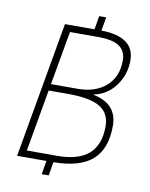

<svg xmlns="http://www.w3.org/2000/svg" viewBox="-92 -837 763 974"><g transform="rotate(10 290.0 -350.0)"><path d="M504 -234Q504 -115 439.5 -58Q375 -1 239 0L227 70H191L203 0H52L175 -700H327L339 -770H375L363 -700Q534 -697 534 -576Q534 -502 491 -444.5Q448 -387 381 -374V-372Q443 -359 473.5 -324.5Q504 -290 504 -234ZM158 -388H294Q387 -388 441.5 -436.5Q496 -485 496 -568Q496 -618 461.5 -641.5Q427 -665 352 -665H207ZM468 -225Q468 -292 417 -323Q366 -354 256 -354H152L96 -35H251Q361 -35 414.5 -82Q468 -129 468 -225Z"/></g></svg>

Font: Sarabun Thin
Style: Italic
Weight: 250
Italic angle: -10°
Designer: Suppakit Chalermlarp | Katatrad Co.,Ltd.
Foundry: Cadson Demak Co.,Ltd.
Version: Version 1.000; ttfautohint (v1.6)